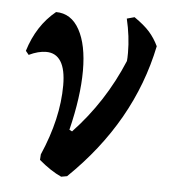

<svg xmlns="http://www.w3.org/2000/svg" viewBox="-42 -505 490 554"><g transform="rotate(5 203.5 -228.5)"><path d="M397 -389Q351 -166 172 7L155 10Q124 -4 90 -33L91 -49Q138 -157 138 -253Q138 -299 123.5 -322Q109 -345 81 -345Q58 -345 31 -332L22 -343Q45 -418 99 -462Q143 -462 167 -418.5Q191 -375 191 -300Q191 -225 167 -127L175 -123Q264 -217 315 -339Q316 -346 316 -363Q316 -410 304 -461L326 -467Q355 -447 370.5 -429.5Q386 -412 397 -389Z"/></g></svg>

Font: Alegreya Medium
Style: Italic
Weight: 500
Italic angle: -7°
Designer: Juan Pablo del Peral
Foundry: Huerta Tipografica
Version: Version 2.008; ttfautohint (v1.8)